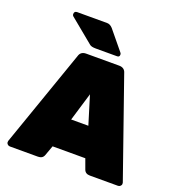

<svg xmlns="http://www.w3.org/2000/svg" viewBox="-160 -1054 1104 1186"><g transform="rotate(20 392.5 -461.0)"><path d="M284 -700H501Q537 -700 546 -667L769 -29Q770 -26 770 -19.5Q770 -13 763.5 -6.5Q757 0 748 0H563Q533 0 524 -25L500 -91H285L261 -25Q252 0 222 0H37Q28 0 21.5 -6.5Q15 -13 15 -19.5Q15 -26 16 -29L239 -667Q248 -700 284 -700ZM336 -286H449L392 -472ZM485 -766Q485 -750 469 -750H329Q299 -750 288 -760L130 -890Q125 -895 125 -902Q125 -922 144 -922H341Q361 -922 378 -903L480 -779Q485 -774 485 -766Z"/></g></svg>

Font: Rubik One
Style: Regular
Weight: 400
Designer: Hubert and Fischer with Elvire Volk Leonovitch
Foundry: Hubert and Fischer with Elvire Volk Leonovitch
Version: Version 1.001